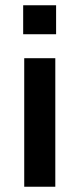

<svg xmlns="http://www.w3.org/2000/svg" viewBox="-20 -709 301 729"><path d="M68 -579H193V-689H68ZM72 0H190V-488H72Z"/></svg>

Font: FREAK Grotesk
Style: Bold
Weight: 700
Designer: La Scuola Open Source
Foundry: La Scuola Open Source
Version: Version 1.000;PS 1.0;hotconv 1.0.72;makeotf.lib2.5.5900